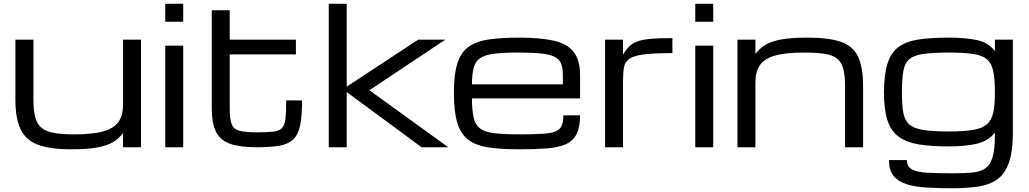

<svg xmlns="http://www.w3.org/2000/svg" viewBox="-20 -770 5381 1004"><path d="M351.6 10.7Q241.2 10.7 177.7 -13.4Q114.3 -37.6 87.4 -94.5Q60.5 -151.4 60.5 -250V-562.5H154.8V-250Q154.8 -194.3 163.8 -158.4Q172.9 -122.6 195.8 -102.8Q218.8 -83 260.5 -75.2Q302.2 -67.4 368.2 -67.4Q465.8 -67.4 521.5 -83.5Q577.1 -99.6 600.3 -134Q623.5 -168.5 623.5 -223.6V-562.5H717.3V0H623.5V-74.7Q603 -46.4 571.8 -27.3Q540.5 -8.3 488.3 1.2Q436 10.7 351.6 10.7Z M844.2 0V-531.2H938V0ZM844.2 -656.2V-750H938V-656.2Z M1323.2 0Q1237.3 0 1185.5 -17.3Q1133.8 -34.7 1110.6 -78.9Q1087.4 -123 1087.4 -203.1V-716.3H1181.2V-562.5H1527.3V-485.4H1181.2V-203.1Q1181.2 -148.4 1191.2 -121.6Q1201.2 -94.7 1231.7 -86.4Q1262.2 -78.1 1323.2 -78.1Q1377.4 -78.1 1408.4 -81.5Q1439.5 -85 1454.1 -99.9Q1468.8 -114.7 1472.7 -148.9Q1476.6 -183.1 1476.6 -245.1H1559.6Q1559.6 -164.1 1549.6 -115.2Q1539.6 -66.4 1513.9 -41.5Q1488.3 -16.6 1442.1 -8.3Q1396 0 1323.2 0Z M1699.2 0V-750H1793V-316.9L2166.5 -562.5H2308.6L1911.6 -298.3L2324.2 0H2184.6L1793 -288.6V0Z M3013.2 -167Q3013.2 -104 2994.4 -67.9Q2975.6 -31.7 2937 -15.1Q2898.4 1.5 2838.6 6.1Q2778.8 10.7 2696.3 10.7Q2602.1 10.7 2536.4 1.2Q2470.7 -8.3 2430.4 -37.8Q2390.1 -67.4 2371.8 -126.5Q2353.5 -185.5 2353.5 -284.2Q2353.5 -379.9 2371.3 -437.5Q2389.2 -495.1 2429.2 -524.4Q2469.2 -553.7 2534.4 -563.5Q2599.6 -573.2 2693.8 -573.2Q2801.8 -573.2 2872.6 -558.1Q2943.4 -543 2978.3 -500.5Q3013.2 -458 3013.2 -376V-255.4H2447.8Q2448.2 -192.9 2456.5 -155.3Q2464.8 -117.7 2489.7 -98.6Q2514.6 -79.6 2564.2 -73.5Q2613.8 -67.4 2696.3 -67.4Q2770.5 -67.4 2816.2 -70.3Q2861.8 -73.2 2885.5 -83.3Q2909.2 -93.3 2917.5 -113.3Q2925.8 -133.3 2925.8 -167ZM2693.8 -495.1Q2614.3 -495.1 2565.7 -489.3Q2517.1 -483.4 2491.7 -466.6Q2466.3 -449.7 2457.3 -416.5Q2448.2 -383.3 2447.8 -329.1H2923.3V-376Q2923.3 -411.1 2915.3 -434.3Q2907.2 -457.5 2883.8 -470.9Q2860.4 -484.4 2814.7 -489.7Q2769 -495.1 2693.8 -495.1Z M3144 0V-562.5H3237.8V-484.9Q3253.4 -509.8 3269.3 -526.4Q3285.2 -543 3310.8 -552.7Q3336.4 -562.5 3380.4 -566.7Q3424.3 -570.8 3496.1 -570.8V-492.2Q3399.4 -492.2 3346.4 -485.4Q3293.5 -478.5 3270.5 -462.2Q3247.6 -445.8 3242.7 -417Q3237.8 -388.2 3237.8 -343.8V0Z M3615.7 0V-531.2H3709.5V0ZM3615.7 -656.2V-750H3709.5V-656.2Z M3836.4 0V-562.5H3930.2V-487.8Q3951.2 -516.1 3982.2 -535.2Q4013.2 -554.2 4065.2 -563.7Q4117.2 -573.2 4201.7 -573.2Q4312 -573.2 4375.7 -551.8Q4439.5 -530.3 4466.3 -475.1Q4493.2 -419.9 4493.2 -318.8V0H4398.9V-318.8Q4398.9 -376.5 4389.2 -411.6Q4379.4 -446.8 4355.7 -464.8Q4332 -482.9 4290.5 -489Q4249 -495.1 4185.1 -495.1Q4087.4 -495.1 4031.7 -479Q3976.1 -462.9 3953.1 -428.5Q3930.2 -394 3930.2 -338.9V0Z M4961.4 214.4Q4886.7 214.4 4825.4 210.7Q4764.2 207 4720.2 193.1Q4676.3 179.2 4652.3 149.2Q4628.4 119.1 4628.4 66.9H4722.2Q4722.2 101.1 4748.8 115.7Q4775.4 130.4 4828.6 133.3Q4881.8 136.2 4961.4 136.2Q5020.5 136.2 5062.5 132.6Q5104.5 128.9 5131.1 111.3Q5157.7 93.8 5170.2 52.5Q5182.6 11.2 5182.6 -63.5V-76.7Q5148.4 -32.7 5088.6 -18.6Q5028.8 -4.4 4940.4 -4.4Q4849.1 -4.4 4784.7 -14.9Q4720.2 -25.4 4679.9 -54.7Q4639.6 -84 4621.1 -139.6Q4602.5 -195.3 4602.5 -285.2Q4602.5 -380.9 4621.1 -438.5Q4639.6 -496.1 4679.9 -525.1Q4720.2 -554.2 4784.7 -563.7Q4849.1 -573.2 4940.4 -573.2Q5028.8 -573.2 5088.6 -560.3Q5148.4 -547.4 5182.6 -502.9V-562.5H5276.4V-59.6Q5274.4 33.2 5252.9 88.1Q5231.4 143.1 5191.7 170.2Q5151.9 197.3 5094 205.8Q5036.1 214.4 4961.4 214.4ZM5182.6 -285.2Q5182.6 -355 5174.1 -396.7Q5165.5 -438.5 5140.9 -459.7Q5116.2 -481 5068.1 -488Q5020 -495.1 4940.4 -495.1Q4856.4 -495.1 4807.4 -488Q4758.3 -481 4734.4 -459.7Q4710.4 -438.5 4703.4 -396.7Q4696.3 -355 4696.3 -285.2Q4696.3 -221.7 4703.4 -181.6Q4710.4 -141.6 4734.1 -120.1Q4757.8 -98.6 4807.1 -90.6Q4856.4 -82.5 4940.4 -82.5Q5020 -82.5 5068.1 -90.6Q5116.2 -98.6 5140.9 -120.1Q5165.5 -141.6 5174.1 -181.6Q5182.6 -221.7 5182.6 -285.2Z"/></svg>

Font: Michroma
Style: Regular
Weight: 400
Designer: Vernon Adams
Foundry: Vernon Adams
Version: Version 1.100; ttfautohint (v1.8.4.7-5d5b);gftools[0.9.29]